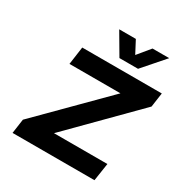

<svg xmlns="http://www.w3.org/2000/svg" viewBox="-206 -1078 1179 1236"><g transform="rotate(30 383.5 -460.5)"><path d="M62 0 77.1 -106.9 536.1 -567.9H157.2L175.8 -700.2H767.1L752 -594.2L293.9 -131.8H690.9L670.9 0ZM323.2 -920.9H446.8L495.1 -829.1L570.8 -920.9H694.8L555.2 -761.2H417Z"/></g></svg>

Font: Trueno SemiBold
Style: Italic
Weight: 600
Designer: Julieta Ulanovsky
Foundry: Julieta Ulanovsky
Version: Version 3.001b | FøM Fix